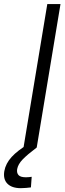

<svg xmlns="http://www.w3.org/2000/svg" viewBox="-82 -748 329 973"><path d="M224.6 -727.5 104 0H37.1L157.7 -727.5ZM23.9 205.6Q-22 205.6 -44.4 182.9Q-66.9 160.2 -60.1 119.1Q-53.2 80.6 -23.2 47.6Q6.8 14.6 64.5 -20L103.5 0Q55.7 36.1 32.5 60.3Q9.3 84.5 4.9 109.4Q2 128.4 12 139.4Q22 150.4 49.3 150.4Q56.6 150.4 64.5 149.7Q72.3 148.9 78.6 147.9L74.7 201.7Q63.5 203.1 50.5 204.3Q37.6 205.6 23.9 205.6Z"/></svg>

Font: Inter 28pt Light
Style: Italic
Weight: 300
Italic angle: -9.3988°
Designer: Rasmus Andersson
Foundry: rsms
Version: Version 4.001;git-66647c0bb